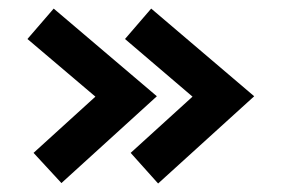

<svg xmlns="http://www.w3.org/2000/svg" viewBox="-20 -477 675 447"><path d="M123 -50.8 345.2 -252.9 105 -457 43.9 -386.2 202.1 -252 58.1 -121.1ZM348.1 -49.8 571.8 -252.9 332 -457 271 -386.2 428.2 -252 284.2 -121.1Z"/></svg>

Font: Comic Neue Angular
Style: Bold
Weight: 700
Designer: Craig Rozynski
Foundry: Craig Rozynski
Version: Version 2.003